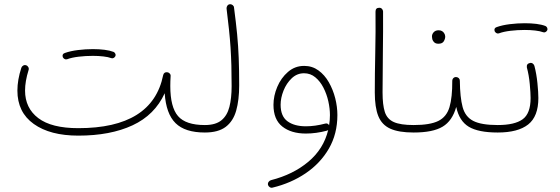

<svg xmlns="http://www.w3.org/2000/svg" viewBox="-20 -629 2640 905"><path d="M62 -202.1Q62 -252.4 80.6 -309.6Q83 -316.4 89.6 -320.1Q96.2 -323.7 103 -321.3Q109.9 -319.3 113.5 -312.5Q117.2 -305.7 114.7 -298.8Q98.1 -245.6 98.1 -202.1Q98.1 -119.6 160.4 -72.3Q222.7 -24.9 349.1 -24.9Q698.2 -24.9 749 -274.4Q752.4 -289.6 767.6 -288.6Q774.9 -288.1 780 -282.5Q785.2 -276.9 784.2 -269.5Q782.7 -245.6 782.7 -223.6Q782.7 -124 819.1 -81.8Q855.5 -39.6 945.3 -39.6H945.8Q963.4 -39.6 963.4 -22Q963.4 -4.4 945.8 -4.4H945.3Q852.1 -4.4 807.4 -48.6Q762.7 -92.8 756.3 -189.5Q709.5 -86.9 604.7 -38.3Q500 10.3 349.1 10.3Q216.3 10.3 139.2 -44.7Q62 -99.6 62 -202.1ZM275.9 -359.9Q271.5 -375 286.1 -379.4Q312 -388.7 347.7 -393.1Q383.3 -397.5 418 -397.5Q447.3 -397.5 472.7 -394.3Q498 -391.1 515.6 -384.3Q521.5 -381.3 523.9 -375Q526.4 -368.7 522.9 -362.8Q520 -357.9 514.9 -355.5Q509.8 -353 504.4 -355Q490.2 -360.4 467 -363Q443.8 -365.7 418 -365.7Q383.8 -365.7 350.8 -361.8Q317.9 -357.9 295.9 -349.6Q289.6 -347.7 283.9 -351.1Q278.3 -354.5 275.9 -359.9Z M928.2 -22Q928.2 -39.6 945.8 -39.6Q996.1 -39.6 1023.4 -61.8Q1050.8 -84 1061.3 -125.2Q1071.8 -166.5 1071.8 -223.1Q1071.8 -276.4 1070.6 -320.1Q1069.3 -363.8 1066.7 -404.8Q1064 -445.8 1059.3 -490Q1054.7 -534.2 1047.9 -588.9Q1047.4 -596.2 1051.8 -602.3Q1056.2 -608.4 1063 -608.9Q1070.3 -609.9 1076.4 -605.2Q1082.5 -600.6 1083 -593.8Q1092.3 -523.4 1097.7 -467.8Q1103 -412.1 1105.2 -355.7Q1107.4 -299.3 1107.4 -227.1Q1107.4 -157.7 1093.3 -107.7Q1079.1 -57.6 1043.9 -31Q1008.8 -4.4 945.8 -4.4Q938.5 -4.4 933.3 -9.5Q928.2 -14.6 928.2 -22Z M1413.6 -318.4Q1451.7 -318.4 1481 -297.1Q1510.3 -275.9 1530 -241.2Q1549.8 -206.5 1560.1 -166Q1570.3 -125.5 1570.3 -86.9Q1570.3 2 1530.3 71.3Q1490.2 140.6 1421.1 187.5Q1352.1 234.4 1264.6 255.4Q1257.3 257.3 1251 252.9Q1244.6 248.5 1243.2 242.2Q1241.7 234.4 1246.1 228.3Q1250.5 222.2 1257.3 220.2Q1361.3 193.8 1433.3 133.5Q1505.4 73.2 1526.9 -16.1Q1524.4 -14.2 1521.5 -13.2Q1469.7 0.5 1421.9 0.5Q1352.5 0.5 1310.8 -32.5Q1269 -65.4 1269 -134.8Q1269 -177.2 1286.9 -219.5Q1304.7 -261.7 1337.4 -290Q1370.1 -318.4 1413.6 -318.4ZM1302.7 -135.3Q1302.7 -81.1 1335 -57.4Q1367.2 -33.7 1421.9 -33.7Q1464.8 -33.7 1512.7 -46.4Q1524.9 -49.8 1531.2 -38.6Q1535.2 -62 1535.2 -86.4Q1535.2 -117.2 1527.6 -151.4Q1520 -185.5 1504.6 -215.6Q1489.3 -245.6 1466.3 -264.6Q1443.4 -283.7 1413.1 -283.7Q1379.9 -283.7 1355 -260Q1330.1 -236.3 1316.4 -201.9Q1302.7 -167.5 1302.7 -135.3Z M1746.6 -192.9Q1746.6 -280.3 1748.8 -380.1Q1751 -480 1750 -574.2Q1750 -592.3 1767.1 -592.3Q1774.9 -592.8 1780 -587.6Q1785.2 -582.5 1785.6 -575.2Q1786.1 -481 1784.7 -381.1Q1783.2 -281.2 1783.2 -193.4Q1783.2 -134.8 1793.9 -101.3Q1804.7 -67.9 1836.2 -53.7Q1867.7 -39.6 1929.7 -39.6H1930.2Q1947.8 -39.6 1947.8 -22Q1947.8 -4.4 1930.2 -4.4H1929.7Q1859.4 -4.4 1819.6 -22.5Q1779.8 -40.5 1763.2 -81.8Q1746.6 -123 1746.6 -192.9Z M1912.1 -22Q1912.1 -29.8 1917.5 -34.7Q1922.9 -39.6 1930.2 -39.6Q2006.8 -39.6 2045.9 -58.8Q2085 -78.1 2098.6 -123.8Q2112.3 -169.4 2111.8 -248.5Q2112.3 -256.8 2117.9 -261.7Q2123.5 -266.6 2131.3 -265.6Q2138.2 -265.1 2143.1 -260Q2147.9 -254.9 2147.5 -247.6Q2148.4 -169.9 2160.6 -124.3Q2172.9 -78.6 2210.7 -59.1Q2248.5 -39.6 2325.7 -39.6H2326.2Q2343.8 -39.6 2343.8 -22Q2343.8 -4.4 2326.2 -4.4H2325.7Q2234.9 -4.4 2189.7 -31.5Q2144.5 -58.6 2130.4 -125Q2112.3 -59.6 2066.4 -32Q2020.5 -4.4 1930.2 -4.4Q1922.9 -4.4 1917.5 -9.5Q1912.1 -14.6 1912.1 -22ZM2016.1 -457.5Q2016.1 -468.3 2024.4 -477.3Q2032.7 -486.3 2047.4 -486.3Q2057.1 -486.3 2063.5 -482.4Q2069.8 -478.5 2073.2 -473.1Q2078.6 -465.3 2078.6 -456.5Q2078.6 -445.8 2071.8 -434.3Q2064.9 -422.9 2046.4 -422.9Q2034.2 -422.9 2027.3 -429Q2020.5 -435.1 2018.1 -442.9Q2017.6 -446.3 2016.8 -450Q2016.1 -453.6 2016.1 -457.5Z M2308.6 -22Q2308.6 -39.6 2326.2 -39.6Q2405.8 -39.6 2443.4 -66.7Q2481 -93.8 2481 -167Q2481 -189.9 2477.1 -232.7Q2473.1 -275.4 2463.4 -311Q2460.9 -328.6 2477.5 -332Q2484.9 -334 2491 -329.6Q2497.1 -325.2 2499 -318.4Q2508.8 -281.2 2513.2 -237.1Q2517.6 -192.9 2517.6 -167Q2517.6 -80.1 2469.5 -42.2Q2421.4 -4.4 2326.2 -4.4Q2318.8 -4.4 2313.7 -9.5Q2308.6 -14.6 2308.6 -22ZM2311.5 -481.9Q2307.1 -497.1 2321.8 -501.5Q2347.7 -510.7 2383.3 -515.1Q2418.9 -519.5 2453.6 -519.5Q2482.9 -519.5 2508.3 -516.4Q2533.7 -513.2 2551.3 -506.3Q2557.1 -503.4 2559.6 -497.1Q2562 -490.7 2558.6 -484.9Q2555.7 -480 2550.5 -477.5Q2545.4 -475.1 2540 -477.1Q2525.9 -482.4 2502.7 -485.1Q2479.5 -487.8 2453.6 -487.8Q2419.4 -487.8 2386.5 -483.9Q2353.5 -480 2331.5 -471.7Q2325.2 -469.7 2319.6 -473.1Q2314 -476.6 2311.5 -481.9Z"/></svg>

Font: Mikhak-DS2-FD ExtraLight
Style: Regular
Weight: 200
Designer: Amin Abedi
Version: Version 3.2